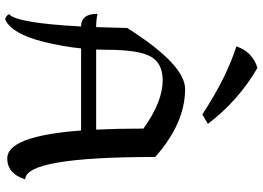

<svg xmlns="http://www.w3.org/2000/svg" viewBox="-156 -833 1012 740"><g transform="rotate(90 350.0 -463.0)"><path d="M479.5 -327.6Q475.6 -409.7 475.6 -509.8Q372.1 -584 289.6 -584Q223.1 -584 197.5 -536.9Q171.9 -489.7 171.9 -369.6Q171.9 -348.6 170.9 -327.6ZM84.5 -327.6Q86.4 -382.8 87.9 -447.3Q229 -670.4 323.2 -670.4Q455.1 -670.4 585 -555.2Q585 -54.2 671.4 -54.2Q649.4 15.1 590.3 15.1Q504.4 15.1 482.9 -269.5H166.5Q159.2 -197.3 141.1 -125Q110.4 -2.4 55.7 22.9Q41.5 21 34.2 8.3Q68.8 -19 82 -269.5Q33.2 -269.5 33.2 -332.5Q58.6 -327.6 84.5 -327.6ZM420.9 -736.8Q280.8 -829.1 158.7 -868.2Q179.7 -930.2 241.7 -949.2Q366.7 -877 457.5 -758.3Z"/></g></svg>

Font: Balgruf
Style: Regular
Weight: 500
Designer: Paul James MIller
Foundry: High-Logic / Made with FontCreator
Version: Version 1.201;March 28, 2021;FontCreator 13.0.0.2683 64-bit